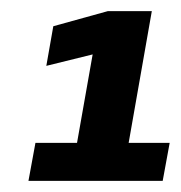

<svg xmlns="http://www.w3.org/2000/svg" viewBox="-20 -699 324 344"><path d="M31 -375H271.5L284 -443H210.5L252 -679H173L75.5 -652L63 -581L146 -601.5L118 -443H43.5Z"/></svg>

Font: Anybody Condensed Black
Style: Italic
Weight: 900
Width: 3
Italic angle: -10°
Version: Version 1.113;gftools[0.9.25]